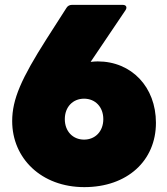

<svg xmlns="http://www.w3.org/2000/svg" viewBox="-20 -754 686 788"><path d="M326 14C502 14 620 -94 620 -250C620 -397 520 -502 381 -502C371 -502 362 -501 352 -500L495 -712C503 -724 498 -734 484 -734H275C266 -734 258 -730 253 -722L171 -594C68 -432 30 -347 30 -257C30 -104 150 14 326 14ZM325 -181C279 -181 246 -215 246 -265C246 -315 279 -349 325 -349C371 -349 404 -315 404 -265C404 -215 371 -181 325 -181Z"/></svg>

Font: LINE Seed Sans TH Heavy
Style: Regular
Weight: 900
Designer: Dalton Maag Ltd | Thai characters by Cadson Demak Co.,Ltd.
Foundry: Dalton Maag Ltd
Version: Version 1.003